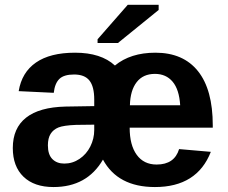

<svg xmlns="http://www.w3.org/2000/svg" viewBox="-20 -753 929 783"><path d="M611.8 9.8Q460.4 9.8 399.9 -102.1Q335 9.8 198.2 9.8Q119.6 9.8 75.9 -32.2Q32.2 -74.2 32.2 -149.4Q32.2 -230.5 86.4 -273.2Q140.6 -315.9 247.1 -318.4L364.3 -320.3V-347.2Q364.3 -399.9 344.7 -424.6Q325.2 -449.2 282.2 -449.2Q240.7 -449.2 222.2 -431.2Q203.6 -413.1 199.2 -374.5L56.2 -381.3Q68.8 -458 126.7 -498Q184.6 -538.1 286.1 -538.1Q392.1 -538.1 448.7 -485.8Q512.2 -538.1 613.8 -538.1Q727.5 -538.1 787.6 -462.6Q847.7 -387.2 847.7 -241.7V-232.4H508.8Q508.8 -161.1 537.6 -121.6Q566.4 -82 618.7 -82Q691.4 -82 710.4 -145L839.8 -133.8Q783.7 9.8 611.8 9.8ZM242.2 -85.9Q275.9 -85.9 304.2 -105Q332.5 -124 348.4 -155.8Q364.3 -187.5 364.3 -222.7V-244.6L290 -243.7Q239.3 -241.7 218.3 -233.2Q197.3 -224.6 186.3 -207Q175.3 -189.5 175.3 -160.2Q175.3 -122.6 193.6 -104.2Q211.9 -85.9 242.2 -85.9ZM611.8 -451.7Q563.5 -451.7 537.4 -418Q511.2 -384.3 509.8 -323.7H714.8Q710.9 -387.7 684.1 -419.7Q657.2 -451.7 611.8 -451.7ZM377.9 -577.6V-592.8L501 -733.4H627V-712.4L460.9 -577.6Z"/></svg>

Font: Arial
Style: Bold
Weight: 700
Designer: Steve Matteson
Foundry: Ascender Corporation
Version: Version 2.00.3